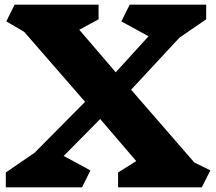

<svg xmlns="http://www.w3.org/2000/svg" viewBox="-20 -806 929 826"><path d="M848 0H488V-64L566 -113L411 -294L254 -135L369 -73L333 0H5V-64L129 -149L346 -368L84 -669L7 -714L43 -786H404V-723L321 -678L478 -495L619 -650L502 -714L538 -786H867V-723L752 -644L544 -420L816 -107L885 -73Z"/></svg>

Font: Inknut Antiqua ExtraBold
Style: Regular
Weight: 800
Designer: Claus Eggers Sørensen
Foundry: Claus Eggers Sørensen
Version: Version 1.003; ttfautohint (v1.8.2) -l 8 -r 50 -G 200 -x 14 